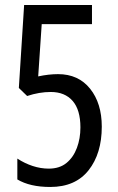

<svg xmlns="http://www.w3.org/2000/svg" viewBox="-20 -734 469 764"><path d="M211 -439Q292 -439 338.5 -381Q385 -323 385 -230Q385 -123 332.5 -56.5Q280 10 180 10Q99 10 49 -20V-103Q78 -84 110 -73.5Q142 -63 174 -63Q217 -63 244.5 -85.5Q272 -108 286 -145.5Q300 -183 300 -227Q300 -297 269 -332.5Q238 -368 182 -368Q159 -368 135.5 -364Q112 -360 88 -352L55 -384L76 -714H346V-638H146L132 -430Q174 -439 211 -439Z"/></svg>

Font: Noto Sans Khmer UI ExtraCondensed
Style: Regular
Weight: 400
Width: 2
Designer: Danh Hong and the Monotype Design Team
Foundry: Monotype Imaging Inc.
Version: Version 2.002; ttfautohint (v1.8.4.7-5d5b)